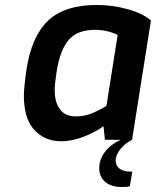

<svg xmlns="http://www.w3.org/2000/svg" viewBox="-20 -562 627 772"><path d="M504 128H512L502 187Q492 190 472 190Q426 190 402.5 169Q379 148 379 115Q379 80 401 50Q423 20 465 0H402L396 -55Q370 -34 320.5 -14Q271 6 226 6Q160 6 118 -39.5Q76 -85 76 -177Q76 -209 87 -286Q108 -418 174.5 -480Q241 -542 368 -542Q432 -542 492 -525.5Q552 -509 587 -480L511 0Q478 18 461.5 41Q445 64 445 82Q445 104 460.5 116Q476 128 504 128ZM453 -421Q440 -429 415 -435.5Q390 -442 362 -442Q291 -442 256.5 -402Q222 -362 208 -276Q200 -225 200 -199Q200 -150 221.5 -122Q243 -94 284 -94Q318 -94 346 -105Q374 -116 408 -136Z"/></svg>

Font: Exo SemiBold
Style: Italic
Weight: 600
Italic angle: -9°
Designer: Natanael Gama
Foundry: Natanael Gama
Version: Version 1.500; ttfautohint (v1.6)